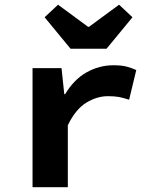

<svg xmlns="http://www.w3.org/2000/svg" viewBox="-20 -780 640 800"><path d="M115.6 0V-496.1H236.4L247.8 -387.7H251.4Q288 -448.8 340.7 -478.5Q393.4 -508.1 452.4 -508.1Q485.3 -508.1 505.9 -502.9Q526.4 -497.7 547.8 -488.1L518 -364.5Q495.1 -372.1 476.4 -375.7Q457.6 -379.3 430.3 -379.3Q384 -379.3 339.5 -352.1Q295 -324.9 262.6 -258.2V0ZM274 -576.9 165.9 -708.1 221.8 -760.4 346.9 -668.3H350.9L476.1 -760.4L532 -708.1L423.9 -576.9Z"/></svg>

Font: Source Code Pro ExtraLight
Style: Regular
Weight: 200
Monospace: yes
Designer: Paul D. Hunt, Teo Tuominen
Foundry: Adobe
Version: Version 1.026;hotconv 1.1.0;makeotfexe 2.6.0